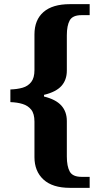

<svg xmlns="http://www.w3.org/2000/svg" viewBox="-20 -780 482 925"><path d="M317 125Q233 125 189.5 85Q146 45 146 -23V-194Q146 -232 130.5 -251.5Q115 -271 89 -279Q63 -287 30 -288V-349Q63 -350 89 -357.5Q115 -365 130.5 -385Q146 -405 146 -442V-614Q146 -684 189.5 -722Q233 -760 317 -760H412V-707H373Q330 -707 316 -682Q302 -657 302 -610V-440Q302 -395 276 -366Q250 -337 192 -323V-315Q249 -301 275.5 -271.5Q302 -242 302 -197V-26Q302 21 316 46.5Q330 72 373 72H412V125Z"/></svg>

Font: Noto Serif Armenian
Style: Regular
Weight: 400
Designer: Monotype Design Team
Foundry: Monotype Imaging Inc.
Version: Version 2.007